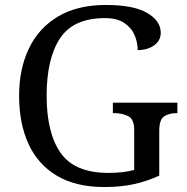

<svg xmlns="http://www.w3.org/2000/svg" viewBox="-20 -744 754 774"><path d="M401 10Q285 10 208.5 -36Q132 -82 94.5 -164.5Q57 -247 57 -358Q57 -466 96.5 -548.5Q136 -631 214 -677.5Q292 -724 407 -724Q518 -724 573 -692Q628 -660 628 -612Q628 -580 601 -561Q574 -542 535 -542Q535 -573 522.5 -602.5Q510 -632 481 -651.5Q452 -671 403 -671Q276 -671 222 -589.5Q168 -508 168 -358Q168 -208 224.5 -127.5Q281 -47 417 -47Q446 -47 473 -50Q500 -53 521 -59V-220Q521 -264 496.5 -276Q472 -288 439 -288H435V-330H695V-288H691Q663 -288 642.5 -275.5Q622 -263 622 -216V-36Q572 -13 519 -1.5Q466 10 401 10Z"/></svg>

Font: NotoSerif-Regular
Style: Regular
Weight: 400
Designer: Monotype Design Team
Foundry: Monotype Imaging Inc.
Version: Version 2.007; ttfautohint (v1.8) -l 8 -r 50 -G 200 -x 14 -D